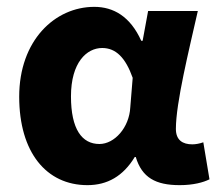

<svg xmlns="http://www.w3.org/2000/svg" viewBox="-20 -528 635 560"><path d="M235 12C293 12 339 -14 373 -70H376C394 -10 434 12 504 12C544 12 573 4 591 -5L573 -113C562 -109 550 -107 541 -107C513 -107 493 -119 493 -152C493 -228 531 -381 557 -496H412L396 -409H392C360 -480 311 -508 255 -508C140 -508 36 -410 36 -246C36 -84 115 12 235 12ZM270 -108C219 -108 187 -151 187 -247C187 -346 233 -388 278 -388C318 -388 346 -360 367 -301L360 -215C357 -156 314 -108 270 -108Z"/></svg>

Font: Giro Sans Regular
Style: Bold
Weight: 700
Designer: Paul D. Hunt
Foundry: Adobe Systems Incorporated
Version: Version 1.000;PS 1.0;hotconv 1.0.88;makeotf.lib2.5.647800